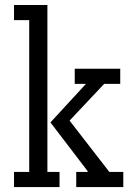

<svg xmlns="http://www.w3.org/2000/svg" viewBox="-20 -761 521 781"><path d="M37 -61.7H98.8V-679H37V-740.7H172.8V-61.7H222.2V0H37ZM284 -481.5H469.1V-419.8H403.7L263 -270.4L424.7 -61.7H481.5V0H290.1V-61.7H335.8L337 -64.2L185.2 -263L329.6 -419.8H284Z"/></svg>

Font: Slabo 27px
Style: Regular
Weight: 400
Version: Version 1.02 Build 003a